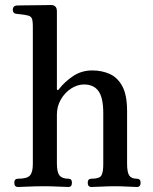

<svg xmlns="http://www.w3.org/2000/svg" viewBox="-20 -746 610 766"><path d="M52 0Q37 0 37 -17Q37 -33 52 -33Q88 -33 99.5 -46Q111 -59 111 -91V-640Q111 -666 106 -674.5Q101 -683 87 -685Q80 -687 65.5 -688.5Q51 -690 44 -691Q31 -693 31 -707Q31 -722 45 -724Q48 -724 67.5 -724.5Q87 -725 111.5 -725Q136 -725 156.5 -725.5Q177 -726 183 -726Q207 -726 207 -701V-391Q207 -387 209.5 -386.5Q212 -386 215 -390Q237 -419 271 -442Q305 -465 348 -465Q386 -465 417.5 -451Q449 -437 468 -402Q487 -367 487 -303V-93Q487 -59 495.5 -46Q504 -33 526 -33Q541 -33 541 -17Q541 0 526 0Q516 0 489.5 -1.5Q463 -3 438 -3Q413 -3 384.5 -1.5Q356 0 345 0Q330 0 330 -17Q330 -33 345 -33Q377 -33 384.5 -46Q392 -59 392 -91V-295Q392 -356 373 -382.5Q354 -409 315 -409Q289 -409 264 -393Q239 -377 223 -349.5Q207 -322 207 -289V-93Q207 -59 217.5 -46Q228 -33 253 -33Q267 -33 267 -17Q267 0 253 0Q243 0 213.5 -1.5Q184 -3 158 -3Q142 -3 119.5 -2.5Q97 -2 78 -1Q59 0 52 0Z"/></svg>

Font: Zen Old Mincho SemiBold
Style: Regular
Weight: 600
Version: Version 1.500